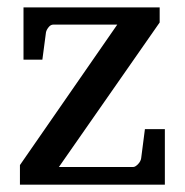

<svg xmlns="http://www.w3.org/2000/svg" viewBox="-20 -502 502 522"><path d="M34.2 0V-53.2L298.8 -435.1H125Q117.7 -435.1 112.1 -428Q106.4 -420.9 105 -414.1L95.2 -339.8H43.9V-481.9H414.1V-440.9L140.1 -47.9H341.8Q345.2 -47.9 348.9 -50.3Q352.5 -52.7 355.7 -56.2Q358.9 -59.6 361.1 -63.7Q363.3 -67.9 363.8 -71.8L374 -150.9H428.2V0Z"/></svg>

Font: BabelStone Ogham Stemless
Style: Regular
Weight: 400
Designer: Andrew West
Foundry: BabelStone
Version: Version 2.02 March 14, 2022